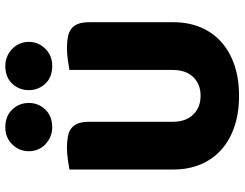

<svg xmlns="http://www.w3.org/2000/svg" viewBox="-116 -764 897 704"><g transform="rotate(-90 332.0 -412.5)"><path d="M602 -224Q602 -170 583.5 -125.5Q565 -81 530 -49.5Q495 -18 445 -1Q395 16 332 16Q269 16 219 -1Q169 -18 134 -49.5Q99 -81 80.5 -125.5Q62 -170 62 -224V-606Q73 -608 97 -611.5Q121 -615 143 -615Q166 -615 183.5 -611.5Q201 -608 213 -599Q225 -590 231 -574Q237 -558 237 -532V-227Q237 -179 263.5 -152Q290 -125 332 -125Q375 -125 401 -152Q427 -179 427 -227V-606Q438 -608 462 -611.5Q486 -615 508 -615Q531 -615 548.5 -611.5Q566 -608 578 -599Q590 -590 596 -574Q602 -558 602 -532ZM129 -755Q129 -790 154 -815.5Q179 -841 216 -841Q258 -841 282 -815.5Q306 -790 306 -755Q306 -720 282 -694.5Q258 -669 216 -669Q198 -669 182 -676Q166 -683 154 -694.5Q142 -706 135.5 -721.5Q129 -737 129 -755ZM353 -755Q353 -790 376.5 -815.5Q400 -841 442 -841Q461 -841 477 -834Q493 -827 505 -815Q517 -803 523.5 -787.5Q530 -772 530 -755Q530 -720 505 -694.5Q480 -669 442 -669Q400 -669 376.5 -694.5Q353 -720 353 -755Z"/></g></svg>

Font: Baloo Chettan
Style: Regular
Weight: 400
Designer: Maithili Shingre and Ek Type
Foundry: Ek Type
Version: Version 1.443;PS 1.000;hotconv 16.6.51;makeotf.lib2.5.65220;